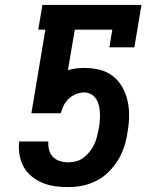

<svg xmlns="http://www.w3.org/2000/svg" viewBox="-20 -755 640 783"><path d="M259 8Q231 8 204.5 4.5Q178 1 154 -9Q130 -19 110 -35Q90 -51 77.5 -73Q65 -95 60 -121.5Q55 -148 58 -175V-178H177V-176Q176 -159 180.5 -142.5Q185 -126 196.5 -114.5Q208 -103 224.5 -98Q241 -93 259 -93Q275 -93 291.5 -97.5Q308 -102 322 -113Q336 -124 347 -138Q358 -152 365 -167.5Q372 -183 376 -199.5Q380 -216 383 -232Q386 -247 387 -262.5Q388 -278 387.5 -293.5Q387 -309 383.5 -324Q380 -339 372.5 -351Q365 -363 352 -370.5Q339 -378 323 -378Q307 -378 290.5 -371.5Q274 -365 261 -353Q248 -341 240 -325Q232 -309 228 -293H108L165 -634H136L153 -735H557L528 -562H426L438 -634H285L257 -469Q274 -474 290.5 -476Q307 -478 323 -478Q356 -478 386.5 -470.5Q417 -463 440.5 -444.5Q464 -426 479 -399.5Q494 -373 500.5 -343Q507 -313 506.5 -280.5Q506 -248 500 -216Q496 -187 487 -158.5Q478 -130 462 -103.5Q446 -77 423.5 -54.5Q401 -32 373.5 -18Q346 -4 317 2Q288 8 259 8Z"/></svg>

Font: Iosevka Slab Extended Oblique
Style: Bold
Weight: 700
Width: 7
Italic angle: -9°
Monospace: yes
Designer: Belleve Invis
Foundry: Belleve Invis
Version: Version 11.1.1; ttfautohint (v1.8.3)